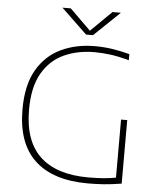

<svg xmlns="http://www.w3.org/2000/svg" viewBox="-62 -996 871 1054"><g transform="rotate(5 374.0 -469.5)"><path d="M461 5Q270 5 169.5 -88.2Q69 -181.5 69 -369Q69 -503 117.5 -586.8Q166 -670.5 249 -709.8Q332 -749 435 -749Q484.5 -749 530 -742.2Q575.5 -735.5 627 -722V-688Q568 -704.5 522.8 -710.2Q477.5 -716 437 -716Q342.5 -716 267.5 -681.5Q192.5 -647 148.8 -571Q105 -495 105 -371Q105 -197 195.8 -112.5Q286.5 -28 461 -28Q508 -28 544.8 -31Q581.5 -34 613 -40V-360H647V-10Q591 -1 549.2 2Q507.5 5 461 5ZM381 -808 239 -944H285L400 -831L515 -944H561L419 -808Z"/></g></svg>

Font: Encode Sans Expanded Expanded Thin
Style: Regular
Weight: 100
Width: 7
Designer: Multiple Designers
Foundry: Impallari Type
Version: Version 3.000; ttfautohint (v1.8.3) -l 8 -r 50 -G 200 -x 14 